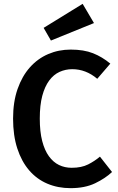

<svg xmlns="http://www.w3.org/2000/svg" viewBox="-20 -964 614 999"><path d="M353 -91Q404 -91 438.5 -108.5Q473 -126 500 -149L563 -69Q528 -36 475 -10.5Q422 15 347 15Q281 15 226 -8.5Q171 -32 131.5 -78Q92 -124 70 -191.5Q48 -259 48 -347Q48 -434 71.5 -501Q95 -568 135.5 -613.5Q176 -659 230.5 -682.5Q285 -706 348 -706Q416 -706 464 -687Q512 -668 554 -633L486 -554Q427 -604 356 -604Q321 -604 290 -590Q259 -576 236 -545Q213 -514 200 -465.5Q187 -417 187 -347Q187 -279 199.5 -230.5Q212 -182 234.5 -151Q257 -120 287 -105.5Q317 -91 353 -91ZM207 -819 410 -944 469 -844 245 -753Z"/></svg>

Font: Qnwhxotralxmqkhsjrfbfhwcoqn
Style: Regular
Weight: 500
Designer: Carrois Corporate & Edenspiekermann
Foundry: Carrois Corporate GbR & Edenspiekermann AG
Version: Version 2.001